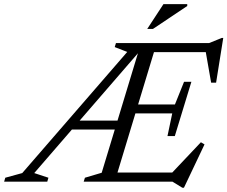

<svg xmlns="http://www.w3.org/2000/svg" viewBox="-91 -878 1099 928"><path d="M74.5 -41.5 143 -19 137.5 0H-71L-65.5 -19L16.5 -41.5L524 -627L463.5 -650.5L469.5 -670H666.5L463.5 0H313.5L319.5 -19L400.5 -43L580 -635L585.5 -632ZM790.5 29.5 742.5 0H415L429.5 -44H771.5L732 -34L880 -190.5L897.5 -180L798 29.5ZM238 -252 252 -295H518L504.5 -252ZM718.5 -220.5 741.5 -330H516L529 -373H754.5L798.5 -482.5H834L794 -351.5L754 -220.5ZM929.5 -478.5 902 -635.5 922.5 -626H605.5L620 -670H920L980.5 -694.5H988L953.5 -478.5ZM620.5 -738 699 -858H814V-849L648 -738Z"/></svg>

Font: Newsreader 16pt
Style: Italic
Weight: 400
Italic angle: -17°
Designer: Hugues Gentile
Foundry: Production Type
Version: Version 1.003